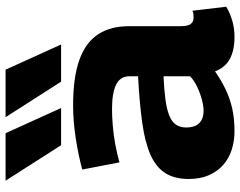

<svg xmlns="http://www.w3.org/2000/svg" viewBox="-104 -726 840 671"><g transform="rotate(-90 315.5 -390.0)"><path d="M26 -150Q26 -200 47 -232.5Q68 -265 111.5 -284Q155 -303 223 -312.5Q291 -322 385 -327V-357Q385 -389 356 -403.5Q327 -418 271 -418Q246 -418 214 -415.5Q182 -413 149 -407Q116 -401 84 -392L59 -522Q110 -536 169.5 -545Q229 -554 283 -554Q380 -554 441 -532.5Q502 -511 531 -467.5Q560 -424 560 -359V-180Q560 -152 568 -142.5Q576 -133 589 -133Q594 -133 601 -133.5Q608 -134 614 -137L628 -19Q607 -6 580 2Q553 10 522 10Q476 10 446 -6Q416 -22 402 -58Q372 -37 340 -21.5Q308 -6 272.5 2Q237 10 193 10Q158 10 127.5 0Q97 -10 74.5 -30Q52 -50 39 -80Q26 -110 26 -150ZM206 -159Q206 -128 221.5 -113Q237 -98 264 -98Q281 -98 303.5 -104Q326 -110 348 -120.5Q370 -131 385 -145V-238Q339 -236 305 -231.5Q271 -227 249 -218.5Q227 -210 216.5 -195.5Q206 -181 206 -159ZM144 -596 20 -790H186L274 -596ZM366 -596 242 -790H408L496 -596Z"/></g></svg>

Font: Georama SemiExpanded
Style: Bold
Weight: 700
Width: 6
Designer: Jean-Baptiste Levee
Foundry: Production Type
Version: Version 1.001